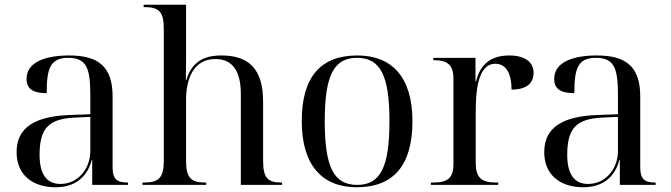

<svg xmlns="http://www.w3.org/2000/svg" viewBox="-20 -780 2829 810"><path d="M215 10C288 10 346 -25 367 -105H369V0H520V-10H517C472 -10 455 -26 455 -74V-373C455 -500 394 -546 272 -546C173 -546 92 -519 92 -447C92 -404 121 -387 177 -387C177 -490 191 -536 268 -536C350 -536 361 -485 361 -373V-298L278 -295C125 -290 50 -241 50 -138C50 -46 113 10 215 10ZM235 -4C176 -4 147 -46 147 -127C147 -238 184 -279 297 -284L361 -287V-143C361 -68 309 -4 235 -4Z M581 0H850V-10H845C784 -10 765 -32 765 -102V-359C765 -445 795 -531 889 -531C967 -531 996 -471 996 -384V0H1170V-10H1165C1108 -10 1090 -32 1090 -102V-350C1090 -487 1032 -546 914 -546C863 -546 793 -535 766 -442H764C765 -481 765 -519 765 -558V-760H586V-750H591C652 -750 671 -728 671 -660V-102C671 -32 651 -10 589 -10H581Z M1485 10C1639 10 1720 -81 1720 -269C1720 -456 1632 -546 1488 -546C1333 -546 1253 -456 1253 -269C1253 -81 1341 10 1485 10ZM1487 0C1388 0 1350 -75 1350 -269C1350 -461 1388 -536 1486 -536C1585 -536 1623 -461 1623 -269C1623 -75 1585 0 1487 0Z M1798 0H2082V-10H2069C2010 -10 1987 -33 1987 -92V-307C1987 -383 1992 -511 2070 -511C2105 -511 2138 -485 2138 -402C2205 -402 2231 -432 2231 -472C2231 -519 2194 -546 2128 -546C2031 -546 2001 -487 1988 -436H1986V-536H1808V-526H1811C1870 -526 1893 -504 1893 -448V-87C1893 -32 1870 -10 1811 -10H1798Z M2441 10C2514 10 2572 -25 2593 -105H2595V0H2746V-10H2743C2698 -10 2681 -26 2681 -74V-373C2681 -500 2620 -546 2498 -546C2399 -546 2318 -519 2318 -447C2318 -404 2347 -387 2403 -387C2403 -490 2417 -536 2494 -536C2576 -536 2587 -485 2587 -373V-298L2504 -295C2351 -290 2276 -241 2276 -138C2276 -46 2339 10 2441 10ZM2461 -4C2402 -4 2373 -46 2373 -127C2373 -238 2410 -279 2523 -284L2587 -287V-143C2587 -68 2535 -4 2461 -4Z"/></svg>

Font: Noto Serif Display
Style: Regular
Weight: 400
Designer: Monotype Design Team
Foundry: Monotype Imaging Inc.
Version: Version 2.009